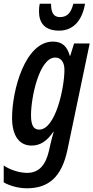

<svg xmlns="http://www.w3.org/2000/svg" viewBox="-44 -774 503 1034"><path d="M274 -609C349 -609 398 -661 414 -754H351C338 -702 316 -682 279 -682C244 -682 231 -706 231 -754H170C167 -741 166 -726 166 -712C166 -651 197 -609 274 -609ZM101 240C218 240 288 179 319 34L439 -540H355L334 -473H332C318 -524 291 -550 241 -550C91 -550 21 -288 21 -139C21 -43 60 10 126 10C172 10 208 -13 243 -64H245C237 -37 231 -11 227 5L220 37C202 115 166 157 102 157C56 157 3 137 -24 117V208C5 225 52 240 101 240ZM167 -76C136 -76 123 -101 123 -154C123 -251 168 -464 253 -464C284 -464 303 -440 303 -398C303 -301 255 -76 167 -76Z"/></svg>

Font: Noto Sans UI Condensed Medium
Style: Italic
Weight: 500
Width: 3
Italic angle: -12°
Designer: Monotype Design Team
Foundry: Monotype Imaging Inc.
Version: Version 1.901